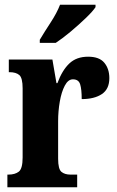

<svg xmlns="http://www.w3.org/2000/svg" viewBox="-20 -786 491 806"><path d="M11 0V-53H15Q43 -53 59 -65.5Q75 -78 75 -125V-415Q75 -459 61 -471Q47 -483 20 -483H17V-536H200L217 -437H221Q241 -491 271 -519.5Q301 -548 350 -548Q397 -548 418 -522.5Q439 -497 439 -458Q439 -412 407.5 -391Q376 -370 323 -370Q323 -411 316.5 -432Q310 -453 286 -453Q266 -453 252 -426.5Q238 -400 231 -359.5Q224 -319 224 -277V-120Q224 -76 238 -64.5Q252 -53 276 -53H304V0ZM147 -619Q166 -651 192.5 -691.5Q219 -732 232 -766H381V-756Q370 -739 341 -711Q312 -683 277.5 -654Q243 -625 214 -606H147Z"/></svg>

Font: Noto Serif ExtraCondensed ExtraBold
Style: Regular
Weight: 800
Width: 2
Designer: Monotype Design Team
Foundry: Monotype Imaging Inc.
Version: Version 2.013; ttfautohint (v1.8.4.7-5d5b)